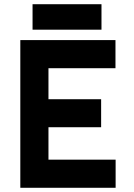

<svg xmlns="http://www.w3.org/2000/svg" viewBox="-20 -890 634 910"><path d="M134.3 -749.3H461V-870H134.3ZM76.3 0H528V-133.3H209.7V-287H459.3V-419.7H209.7V-566.7H527.3V-700H76.3Z"/></svg>

Font: Unageo Variable
Style: Regular
Weight: 300
Designer: Richard Sepsi
Foundry: Richard Sepsi
Version: Version 2.200